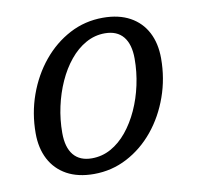

<svg xmlns="http://www.w3.org/2000/svg" viewBox="-62 -550 643 625"><g transform="rotate(-10 259.0 -238.0)"><path d="M316.5 -486Q369 -486 405.8 -465.8Q442.5 -445.5 461.5 -409Q480.5 -372.5 480.5 -323Q480.5 -257 459.2 -197Q438 -137 399.8 -90.2Q361.5 -43.5 310.5 -16.8Q259.5 10 200.5 10Q148 10 111.2 -10.2Q74.5 -30.5 55.2 -67.2Q36 -104 36 -153Q36 -219.5 57.5 -279.5Q79 -339.5 117.2 -386Q155.5 -432.5 206.2 -459.2Q257 -486 316.5 -486ZM202.5 -41.5Q236.5 -41.5 265.8 -57.8Q295 -74 318.8 -103Q342.5 -132 359.8 -169.8Q377 -207.5 386.2 -250.2Q395.5 -293 395.5 -337Q395.5 -384.5 374.8 -409.8Q354 -435 314 -435Q280.5 -435 251 -418.5Q221.5 -402 197.8 -373Q174 -344 157 -306.2Q140 -268.5 130.8 -226Q121.5 -183.5 121.5 -139.5Q121.5 -91.5 142.2 -66.5Q163 -41.5 202.5 -41.5Z"/></g></svg>

Font: Newsreader 11pt
Style: Italic
Weight: 400
Italic angle: -17°
Version: Version 1.003